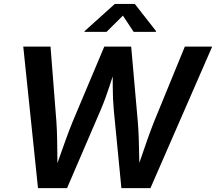

<svg xmlns="http://www.w3.org/2000/svg" viewBox="-20 -967 1111 987"><path d="M175.3 0 99.6 -727.5H239.7L270 -340.3Q272.9 -298.3 273.7 -252Q274.4 -205.6 274.9 -158.7Q275.4 -111.8 275.9 -66.9H253.9Q269.5 -111.8 285.9 -158.7Q302.2 -205.6 319.1 -252Q335.9 -298.3 353 -340.3L516.1 -727.5H654.3L688.5 -340.3Q691.9 -298.3 693.4 -252Q694.8 -205.6 695.6 -158.7Q696.3 -111.8 697.8 -66.9H674.8Q690.4 -111.8 706.3 -158.7Q722.2 -205.6 738.5 -252Q754.9 -298.3 771.5 -340.3L930.2 -727.5H1070.8L753.4 0H604L564.9 -401.9Q559.6 -458.5 559.6 -523.7Q559.6 -588.9 559.1 -663.6H589.8Q564.5 -591.3 543.7 -526.4Q522.9 -461.4 497.6 -401.9L324.7 0ZM527.8 -803.2H414.1L415 -807.1L570.3 -946.8H672.9L782.2 -807.1L781.2 -803.2H667L611.8 -886.7Z"/></svg>

Font: Inter SemiBold
Style: Italic
Weight: 600
Italic angle: -9.3988°
Designer: Rasmus Andersson
Foundry: rsms
Version: Version 4.001;git-66647c0bb